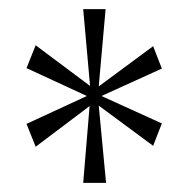

<svg xmlns="http://www.w3.org/2000/svg" viewBox="-20 -780 416 420"><path d="M162 -380 176 -548 58 -459 38 -509 170 -570 38 -631 58 -681 177 -592 162 -760H211L196 -591L315 -679L334 -630L202 -570L334 -510L315 -461L196 -549L212 -380Z"/></svg>

Font: Noto Serif Lao Condensed ExtraLight
Style: Regular
Weight: 200
Width: 3
Designer: Monotype Design Team
Foundry: Monotype Imaging Inc.
Version: Version 2.003; ttfautohint (v1.8.4.7-5d5b)